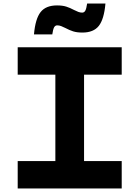

<svg xmlns="http://www.w3.org/2000/svg" viewBox="-20 -1068 790 1088"><path d="M80.3 -155.3H293.7V-644.7H80.3V-800H669.7V-644.7H456.3V-155.3H669.7V0H80.3ZM303 -1037.3Q334 -1037.3 355.5 -1030.5Q377 -1023.6 399.3 -1011.6Q413.1 -1004.5 423.9 -1000.5Q434.7 -996.5 445.7 -996.5Q457.4 -996.5 463.6 -1008Q469.7 -1019.5 473.7 -1047.9H577.5Q569.8 -959.4 540 -921.4Q510.2 -883.5 447 -883.5Q416 -883.5 394.5 -890.3Q373 -897.2 350.7 -909.2Q336.9 -916.3 326.1 -920.3Q315.3 -924.3 304.3 -924.3Q292.6 -924.3 286.4 -912.8Q280.3 -901.3 276.3 -872.9H172.5Q180.2 -961.4 210 -999.4Q239.8 -1037.3 303 -1037.3Z"/></svg>

Font: Martian Mono VF sWd Rg
Style: Regular
Weight: 400
Width: 6
Monospace: yes
Designer: Roman Shamin
Foundry: Evil Martians
Version: Version 1.100